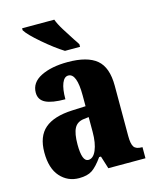

<svg xmlns="http://www.w3.org/2000/svg" viewBox="-116 -845 755 934"><g transform="rotate(-15 261.5 -378.0)"><path d="M34 -154Q34 -235 79.5 -274Q125 -313 218 -317L286 -320V-374Q286 -486 243 -486Q223 -486 211.5 -458Q200 -430 200 -378Q133 -378 101 -394Q69 -410 69 -446Q69 -497 122 -523.5Q175 -550 257 -550Q356 -550 402.5 -511Q449 -472 449 -380V-126Q449 -86 459.5 -71Q470 -56 499 -56H502V0H315L295 -64H286Q256 -22 232 -6Q208 10 166 10Q109 10 71.5 -32Q34 -74 34 -154ZM287 -191V-265L262 -262Q228 -258 214 -231.5Q200 -205 200 -150Q200 -64 232 -64Q257 -64 272 -99Q287 -134 287 -191ZM86 -756V-766H248Q256 -743 276.5 -710Q297 -677 316 -648Q330 -628 335 -619V-606H259Q214 -634 157.5 -682.5Q101 -731 86 -756Z"/></g></svg>

Font: Noto Serif CondBlack
Style: Regular
Weight: 900
Width: 3
Designer: Monotype Design Team
Foundry: Monotype Imaging Inc.
Version: Version 1.001